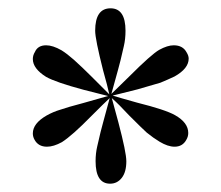

<svg xmlns="http://www.w3.org/2000/svg" viewBox="-20 -749 532 462"><path d="M433 -429Q433 -420 428 -412Q419 -396 400 -396Q384 -396 364 -408Q349 -417 333 -430Q323 -439 291 -471Q266 -498 249 -513L265 -454Q284 -382 284 -361Q284 -335 273 -321Q262 -307 245 -307Q210 -307 210 -361Q210 -380 214 -397Q223 -437 228 -454L244 -513Q233 -503 200 -470Q154 -423 129 -407Q109 -396 93 -396Q72 -396 63 -413Q59 -420 59 -428Q59 -452 92 -471Q108 -480 125 -485Q142 -491 180 -501Q236 -517 240 -518L181 -533Q114 -551 91 -564Q59 -584 59 -607Q59 -616 64 -624Q71 -640 91 -640Q107 -640 128 -628Q141 -620 158 -605Q178 -587 200 -565L243 -522Q239 -541 228 -580Q209 -655 209 -675Q209 -729 246 -729Q282 -729 282 -675Q282 -655 278 -638Q269 -598 264 -581L248 -523L292 -566Q344 -618 363 -629Q383 -640 398 -640Q420 -640 429 -623Q434 -615 434 -608Q434 -584 400 -565Q383 -557 366 -550L311 -534L251 -519Q260 -516 310 -502Q378 -485 401 -472Q433 -454 433 -429Z"/></svg>

Font: Playfair Display
Style: Regular
Weight: 400
Designer: Claus Eggers S?rensen
Foundry: Claus Eggers S?rensen
Version: Version 1.003